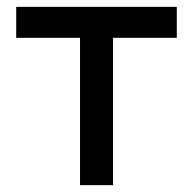

<svg xmlns="http://www.w3.org/2000/svg" viewBox="-20 -540 562 560"><path d="M27.3 -520H495.6V-429.7H309.6V0H213.4V-429.7H27.3Z"/></svg>

Font: Aldrich [RUS by Daymarius]
Style: Regular
Weight: 400
Designer: Matthew Desmond
Foundry: Matthew Desmond
Version: Version 1.002 August 24, 2018